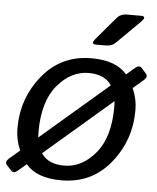

<svg xmlns="http://www.w3.org/2000/svg" viewBox="-54 -765 670 818"><g transform="rotate(5 280.5 -356.0)"><path d="M335 -580.6Q310.5 -580.6 332.5 -606.4L413.6 -701.7Q429.2 -719.7 456.1 -719.7H515.1Q543.9 -719.7 518.1 -694.3L417.5 -594.7Q402.8 -580.6 376 -580.6ZM33.2 -196.3Q33.2 -325.2 113 -423.1Q192.9 -521 322.3 -521Q427.7 -521 474.1 -465.3L510.7 -496.6Q527.3 -510.7 539.1 -497.6L558.1 -476.1Q569.3 -463.4 552.7 -448.7L507.3 -409.7Q527.3 -364.7 527.3 -316.4Q527.3 -187.5 447.5 -89.6Q367.7 8.3 238.3 8.3Q132.8 8.3 86.4 -47.4L49.8 -16.1Q33.2 -2 21.5 -15.1L2.4 -36.6Q-8.8 -49.3 7.8 -64L53.2 -103Q33.2 -147.9 33.2 -196.3ZM124 -189Q124 -176.8 125 -165L413.6 -413.1Q384.3 -457.5 315.9 -457.5Q239.7 -457.5 181.9 -388.4Q124 -319.3 124 -189ZM147 -99.6Q176.3 -55.2 244.6 -55.2Q320.8 -55.2 378.7 -124.3Q436.5 -193.4 436.5 -323.7Q436.5 -336.4 435.5 -347.7Z"/></g></svg>

Font: Istok Web
Style: Italic
Weight: 400
Italic angle: -13°
Designer: Andrey V. Panov
Foundry: Andrey V. Panov
Version: Version 1.0.2g